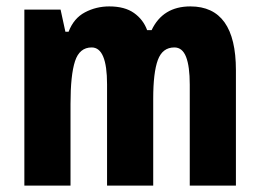

<svg xmlns="http://www.w3.org/2000/svg" viewBox="-20 -672 810 599"><path d="M574 -652Q716 -652 716 -453V-93H572V-408Q572 -465 560.5 -494.5Q549 -524 524 -524Q487 -524 472.5 -485Q458 -446 458 -364V-93H314V-409Q314 -524 266 -524Q228 -524 214 -481Q200 -438 200 -348V-93H56V-642H169L184 -573H194Q210 -615 245 -633.5Q280 -652 321 -652Q369 -652 398 -631.5Q427 -611 439 -578H453Q488 -652 574 -652Z"/></svg>

Font: Noto Sans Kannada UI ExtraCondensed ExtraBold
Style: Regular
Weight: 800
Width: 2
Designer: Jelle Bosma - Monotype Design Team
Foundry: Monotype Imaging Inc.
Version: Version 2.005; ttfautohint (v1.8.4.7-5d5b)